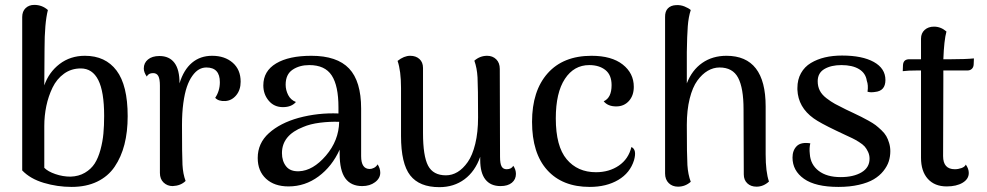

<svg xmlns="http://www.w3.org/2000/svg" viewBox="-20 -751 4036 785"><path d="M272.9 13.2Q214.4 13.2 158.9 -3.4Q103.5 -20 70.8 -54.2V-681.2Q70.8 -704.6 84.7 -717.8Q98.6 -731 120.1 -731Q152.3 -731 175.8 -710Q162.1 -656.2 162.1 -550.8L161.1 -401.9Q179.7 -455.6 223.6 -489.3Q267.6 -522.9 327.1 -522.9Q411.1 -522.9 456.5 -462.6Q502 -402.3 502 -275.9Q502 -211.9 488.8 -160.4Q475.6 -108.9 448.7 -69.3Q421.9 -29.8 377.2 -8.3Q332.5 13.2 272.9 13.2ZM268.1 -28.8Q301.8 -29.8 327.1 -44.7Q352.5 -59.6 367.2 -82.5Q381.8 -105.5 390.9 -139.2Q399.9 -172.9 402.8 -205.1Q405.8 -237.3 405.8 -276.9Q405.8 -376.5 381.8 -423.8Q357.9 -471.2 310.1 -471.2Q271.5 -471.2 241.7 -449.7Q211.9 -428.2 194.8 -392.8Q177.7 -357.4 169.4 -317.6Q161.1 -277.8 161.1 -235.8V-64.9Q175.8 -49.8 206.3 -39.3Q236.8 -28.8 268.1 -28.8Z M847.2 -522.9Q898.9 -522.9 931.4 -494.6Q963.9 -466.3 963.9 -417Q963.9 -383.3 945.6 -361.3Q927.2 -339.4 900.9 -337.9Q873 -336.4 859.9 -351.1Q878.9 -379.4 878.9 -415Q878.9 -475.1 823.7 -475.1Q807.6 -475.1 793.5 -467Q779.3 -459 766.4 -440.9Q753.4 -422.9 744.1 -396Q734.9 -369.1 729.5 -329.3Q724.1 -289.6 724.1 -240.2Q724.1 -114.7 726.1 -77.4Q728 -40 738.8 -11.2Q719.2 8.3 686 9.8Q664.1 9.8 648.9 -4.6Q633.8 -19 633.8 -43.9V-400.9Q633.8 -428.2 627.2 -440.2Q620.6 -452.1 606 -452.1Q586.9 -452.1 580.1 -438Q567.9 -455.6 567.9 -471.2Q567.9 -493.7 585 -507.8Q602.1 -522 631.8 -522Q672.4 -522 693.4 -493.9Q714.4 -465.8 713.9 -410.2Q731 -465.8 764.9 -494.4Q798.8 -522.9 847.2 -522.9Z M1523.9 -79.1Q1534.7 -62.5 1534.7 -44.9Q1534.7 -22 1513.4 -6.1Q1492.2 9.8 1460.9 9.8Q1415 9.8 1391.8 -22Q1368.7 -53.7 1368.7 -122.1V-139.2Q1337.4 -70.3 1282.2 -29.5Q1227.1 11.2 1159.7 11.2Q1101.6 11.2 1067.6 -20.3Q1033.7 -51.8 1033.7 -105Q1033.7 -165.5 1079.6 -206.8Q1125.5 -248 1200.7 -269Q1280.3 -290.5 1363.8 -287.1V-312Q1363.8 -400.4 1336.2 -442.6Q1308.6 -484.9 1244.6 -484.9Q1204.1 -484.9 1176 -465.8Q1147.9 -446.8 1147.9 -404.8Q1147.9 -382.8 1158.2 -362.5Q1168.5 -342.3 1189.9 -334Q1171.9 -313 1136.7 -313Q1100.6 -313 1078.6 -339.4Q1056.6 -365.7 1056.6 -401.9Q1056.6 -460.4 1108.9 -491.7Q1161.1 -522.9 1252.9 -522.9Q1357.9 -522.9 1407.2 -470.9Q1456.5 -418.9 1456.5 -307.1V-112.8Q1456.5 -60.1 1491.7 -60.1Q1500 -60.1 1509.3 -64.9Q1518.6 -69.8 1523.9 -79.1ZM1202.6 -50.8Q1259.8 -53.2 1312.5 -114.7Q1365.2 -176.3 1366.7 -252.9Q1329.1 -254.4 1288.3 -249.3Q1247.6 -244.1 1219.7 -231.9Q1132.8 -198.2 1132.8 -125Q1132.8 -92.3 1149.9 -70.8Q1167 -49.3 1202.6 -50.8Z M2078.6 -73.2Q2089.4 -57.6 2089.4 -40Q2089.4 -17.6 2072.8 -3.9Q2056.2 9.8 2026.4 9.8Q1985.8 9.8 1964.6 -17.1Q1943.4 -43.9 1943.4 -97.2V-109.9Q1922.4 -50.3 1879.2 -18.1Q1835.9 14.2 1776.4 14.2Q1694.8 14.2 1657.2 -33.9Q1619.6 -82 1619.6 -194.8V-391.1Q1619.6 -461.4 1605.5 -502Q1631.8 -522.9 1657.2 -522.9Q1680.2 -522.9 1694.8 -509.8Q1709.5 -496.6 1709.5 -473.1V-207Q1709.5 -113.3 1730.2 -73.7Q1751 -34.2 1803.2 -34.2Q1828.1 -34.2 1850.6 -47.6Q1873 -61 1892.3 -88.4Q1911.6 -115.7 1923.1 -162.8Q1934.6 -210 1934.6 -271Q1934.6 -396 1932.4 -434.6Q1930.2 -473.1 1919.4 -502.9Q1942.4 -522.9 1971.7 -522.9Q1994.1 -522.9 2008.8 -508.5Q2023.4 -494.1 2023.4 -469.2L2024.4 -109.9Q2024.4 -82 2030.8 -70.6Q2037.1 -59.1 2051.3 -59.1Q2070.8 -59.1 2078.6 -73.2Z M2391.1 13.2Q2279.3 13.2 2217.3 -55.7Q2155.3 -124.5 2155.3 -252.9Q2155.3 -379.4 2219 -451.2Q2282.7 -522.9 2398.4 -522.9Q2480.5 -522.9 2525.9 -487.3Q2571.3 -451.7 2571.3 -396Q2571.3 -360.4 2551.3 -338.1Q2531.2 -315.9 2499.5 -315.9Q2465.3 -315.9 2448.2 -336.9Q2480.5 -351.1 2480.5 -402.8Q2480.5 -444.8 2455.1 -464.8Q2429.7 -484.9 2389.2 -484.9Q2326.7 -484.9 2289.6 -428.5Q2252.4 -372.1 2252.4 -267.1Q2252.4 -152.8 2296.9 -99.9Q2341.3 -46.9 2416.5 -46.9Q2470.7 -46.9 2510.3 -74Q2549.8 -101.1 2561.5 -149.9Q2584.5 -139.6 2572.3 -96.2Q2556.2 -43.9 2507.8 -15.4Q2459.5 13.2 2391.1 13.2Z M3110.4 -120.1Q3110.4 -47.9 3124 -8.8Q3101.1 12.2 3073.2 12.2Q3049.8 12.2 3035.4 -1.5Q3021 -15.1 3021 -38.1L3020 -304.2Q3020 -391.1 2997.8 -433.1Q2975.6 -475.1 2921.9 -475.1Q2897 -475.1 2873.8 -461.7Q2850.6 -448.2 2831.1 -421.4Q2811.5 -394.5 2799.8 -347.7Q2788.1 -300.8 2788.1 -240.2Q2788.1 -115.2 2790.5 -76.2Q2793 -37.1 2804.2 -7.8Q2781.7 12.2 2752 12.2Q2729 12.2 2714.1 -2.4Q2699.2 -17.1 2699.2 -42V-681.2Q2698.7 -704.6 2710.7 -716.8Q2722.7 -729 2743.2 -730Q2761.7 -731.4 2778.6 -724.6Q2795.4 -717.8 2804.2 -710Q2794.9 -681.6 2792 -643.6Q2789.1 -605.5 2788.1 -538.1V-410.2Q2809.1 -464.4 2851.1 -493.7Q2893.1 -522.9 2950.2 -522.9Q3110.4 -522.9 3110.4 -315.9Z M3408.2 13.2Q3314 13.2 3267.1 -20Q3220.2 -53.2 3220.2 -106.9Q3220.2 -136.2 3237.5 -153.6Q3254.9 -170.9 3293 -165Q3288.1 -146 3291 -121.1Q3293.9 -78.1 3327.1 -52.5Q3360.4 -26.9 3417 -26.9Q3469.7 -26.9 3502.4 -46.4Q3535.2 -65.9 3535.2 -102.1Q3535.2 -117.2 3529.1 -130.1Q3522.9 -143.1 3515.4 -151.9Q3507.8 -160.6 3491.7 -170.7Q3475.6 -180.7 3464.8 -185.8Q3454.1 -190.9 3431.9 -201.2Q3409.7 -211.4 3398.9 -216.8Q3331.5 -249 3306.6 -267.1Q3243.2 -312.5 3240.2 -384.3Q3240.2 -387.7 3240.2 -391.1Q3240.2 -425.8 3254.9 -451.9Q3269.5 -478 3295.2 -493.4Q3320.8 -508.8 3352.8 -516.4Q3384.8 -523.9 3422.9 -523.9Q3505.4 -523.9 3552.7 -497.6Q3600.1 -471.2 3600.1 -423.8Q3600.1 -378.9 3557.1 -375Q3540 -372.1 3526.9 -376Q3530.8 -402.8 3523.9 -420.9Q3519.5 -451.7 3492.4 -468.3Q3465.3 -484.9 3419.9 -484.9Q3377.9 -484.9 3350.6 -468.8Q3323.2 -452.6 3323.2 -418.9Q3323.2 -397.5 3331.8 -380.6Q3340.3 -363.8 3359.1 -349.4Q3377.9 -335 3394 -326.2Q3410.2 -317.4 3439 -303.2Q3446.3 -299.8 3450.2 -297.9Q3456.5 -294.9 3468.8 -289.1Q3490.2 -278.8 3501.2 -273.4Q3512.2 -268.1 3531 -257.6Q3549.8 -247.1 3560.1 -239.3Q3570.3 -231.4 3583.5 -219Q3596.7 -206.5 3603.5 -194.6Q3610.4 -182.6 3615.2 -166.5Q3620.1 -150.4 3620.1 -132.8Q3620.1 -111.3 3613.8 -91.3Q3607.4 -71.3 3591.8 -51.8Q3576.2 -32.2 3552.5 -18.1Q3528.8 -3.9 3491.7 4.6Q3454.6 13.2 3408.2 13.2Z M3869.6 -508.8Q3927.7 -508.8 3961.9 -512.2L3960.9 -487.8Q3960.4 -476.1 3953.4 -469.5Q3946.3 -462.9 3936 -462.9H3836.9V-426.8L3835.9 -112.8Q3835.9 -59.1 3883.8 -59.1Q3897.9 -59.1 3911.4 -64Q3924.8 -68.8 3928.7 -78.1Q3940.9 -61 3940.9 -43.9Q3940.9 -19 3915.8 -3.9Q3890.6 11.2 3850.6 11.2Q3801.3 11.2 3773.4 -19.8Q3745.6 -50.8 3745.6 -106V-462.9H3731Q3690.9 -462.9 3670.9 -460L3671.9 -484.9Q3673.3 -508.8 3697.8 -508.8H3745.6V-592.8Q3745.6 -615.2 3760.5 -628.7Q3775.4 -642.1 3798.8 -642.1Q3826.7 -642.1 3849.6 -622.1Q3839.8 -586.4 3836.9 -508.8Z"/></svg>

Font: Arima Madurai Medium
Style: Regular
Weight: 500
Designer: Joana Correia and Natanael Gama
Foundry: NDISCOVER
Version: Version 1.019;PS 001.019;hotconv 1.0.88;makeotf.lib2.5.64775